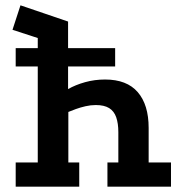

<svg xmlns="http://www.w3.org/2000/svg" viewBox="-20 -702 692 722"><path d="M39 0V-91H122V-452H39V-521H122V-559L27 -590L57 -682L236 -621V-521H413V-452H236V-367Q264 -383 300 -393Q336 -403 375 -403Q457 -403 498 -355.5Q539 -308 539 -221V-91H623V0H384V-91H425V-205Q425 -238 417 -261Q409 -284 390.5 -295.5Q372 -307 340 -307Q321 -307 301.5 -302.5Q282 -298 265.5 -292Q249 -286 237 -281V-91H278V0Z"/></svg>

Font: Podkova
Style: Bold
Weight: 700
Designer: Ilya Yudin
Foundry: Cyreal (www.cyreal.org)
Version: Version 2.102; ttfautohint (v1.8.1.43-b0c9)